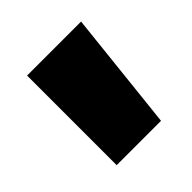

<svg xmlns="http://www.w3.org/2000/svg" viewBox="-95 -747 450 450"><g transform="rotate(-45 130.0 -521.5)"><path d="M197 -373H50V-670H229Z"/></g></svg>

Font: Work Sans Black
Style: Regular
Weight: 900
Designer: Wei Huang
Foundry: Wei Huang
Version: Version 1.500